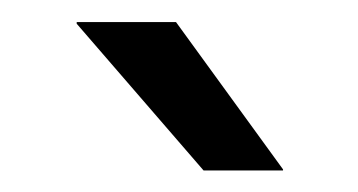

<svg xmlns="http://www.w3.org/2000/svg" viewBox="-20 -703 324 174"><path d="M139.5 -683 236.5 -549.5V-548.5H164.5L49.5 -681.5V-683Z"/></svg>

Font: Anek Odia
Style: Regular
Weight: 400
Designer: Yesha Goshar & Mahesh Sahu (Odia), Yesha Goshar (Latin)
Foundry: Ek Type
Version: Version 1.003